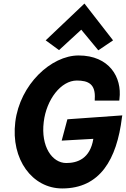

<svg xmlns="http://www.w3.org/2000/svg" viewBox="-20 -1037 708 1080"><path d="M666 -377 668 -388 359 -366 327 -246 505 -256C487 -144 415 -120 353 -120C273 -120 209 -213 226 -351C241 -477 323 -584 412 -584C476 -584 519 -565 513 -480V-471H651L652 -481C667 -602 595 -725 422 -725C268 -725 92 -562 66 -351C40 -140 162 23 330 23C542 23 637 -139 666 -377ZM237 -810 312 -755 437 -870 533 -754 616 -810 455 -1017Z"/></svg>

Font: Bluebird
Style: SfBdNrwObl
Weight: 700
Designer: Jasper
Foundry: Cannot Into Space Fonts
Version: Version 0.98